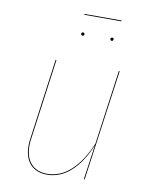

<svg xmlns="http://www.w3.org/2000/svg" viewBox="-85 -810 687 882"><g transform="rotate(10 258.5 -369.5)"><path d="M89 -109Q89 -126 92 -144L143 -517H147L96 -144Q93 -126 93 -109Q93 -54 120 -24.5Q147 5 196 5Q256 5 305.5 -40.5Q355 -86 390 -170L438 -517H442L370 0H366L389 -162Q355 -80 305.5 -35.5Q256 9 196 9Q145 9 117 -21.5Q89 -52 89 -109ZM238 -656Q238 -659 240 -661Q242 -663 246 -663Q253 -663 253 -656Q253 -653 251 -650.5Q249 -648 245 -648Q242 -648 240 -650.5Q238 -653 238 -656ZM374 -656Q374 -659 376.5 -661Q379 -663 382 -663Q389 -663 389 -656Q389 -653 387 -650.5Q385 -648 382 -648Q378 -648 376 -650.5Q374 -653 374 -656ZM237 -744V-748H410V-744Z"/></g></svg>

Font: Fira Sans Condensed Four
Style: Italic
Weight: 100
Width: 3
Italic angle: -8°
Designer: bBox Type GmbH & Carrois Corporate GbR & Edenspiekermann AG
Foundry: bBox Type GmbH & Carrois Corporate GbR & Edenspiekermann AG
Version: Version 4.301